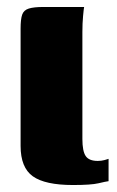

<svg xmlns="http://www.w3.org/2000/svg" viewBox="-20 -525 334 550"><path d="M189 5Q109 5 74 -20Q39 -45 39 -107V-443Q39 -470 43.5 -483Q48 -496 62.5 -500.5Q77 -505 104 -505H221Q220 -501 218 -479.5Q216 -458 216 -433V-127Q216 -92 225.5 -78Q235 -64 260 -64Q270 -64 279.5 -66.5Q289 -69 291 -70V-6Q283 -5 262 0Q241 5 189 5Z"/></svg>

Font: Genos ExtraBold
Style: Regular
Weight: 800
Designer: Robert E. Leuschke
Foundry: Robert E. Leuschke
Version: Version 1.010